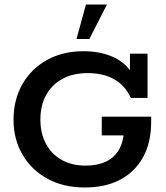

<svg xmlns="http://www.w3.org/2000/svg" viewBox="-20 -821 737 851"><path d="M356 10Q261 10 190 -29Q119 -68 79.5 -136Q40 -204 40 -290Q40 -379 79 -447.5Q118 -516 188 -555Q258 -594 350 -594Q439 -594 501.5 -558Q564 -522 586 -447L556 -466V-583H634V-387H560Q534 -443 485.5 -470Q437 -497 369 -497Q303 -497 256 -471Q209 -445 184 -399Q159 -353 159 -291Q159 -230 183.5 -184Q208 -138 253 -112.5Q298 -87 359 -87Q448 -87 491.5 -135.5Q535 -184 530 -281L585 -221H431V-304H650V-281Q650 -189 614 -124Q578 -59 512.5 -24.5Q447 10 356 10ZM319 -648 361 -801H454L376 -648Z"/></svg>

Font: Rokkitt SemiBold
Style: Regular
Weight: 600
Designer: Vernon Adams
Foundry: Vernon Adams
Version: Version 3.103